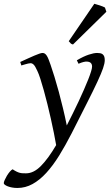

<svg xmlns="http://www.w3.org/2000/svg" viewBox="-108 -732 581 997"><path d="M436 -419.9Q436 -403.3 427 -377.2Q418 -351.1 397.7 -307.4Q377.4 -263.7 344.5 -198.7Q311.5 -133.8 264.2 -40Q231.4 23.9 199 76.2Q166.5 128.4 132.3 165.8Q98.1 203.1 61 223.6Q23.9 244.1 -17.6 244.1Q-32.2 244.1 -45.2 241.7Q-58.1 239.3 -67.6 235.6Q-77.1 231.9 -82.8 227.5Q-88.4 223.1 -88.4 219.2Q-88.4 213.4 -83.7 202.9Q-79.1 192.4 -72.3 180.9Q-65.4 169.4 -57.4 159.9Q-49.3 150.4 -42.5 147Q-30.8 154.8 -21.7 159.2Q-12.7 163.6 -4.9 165.5Q2.9 167.5 10.7 167.7Q18.6 168 27.3 168Q66.9 168 104.7 129.6Q142.6 91.3 183.6 21.5Q178.7 -6.8 171.6 -42.5Q164.6 -78.1 156 -115.7Q147.5 -153.3 138.2 -191.2Q128.9 -229 119.6 -262.2Q110.4 -295.4 101.8 -322Q93.3 -348.6 85.9 -363.8Q74.7 -388.7 66.9 -396.2Q59.1 -403.8 50.8 -403.8Q46.4 -403.8 38.3 -402.1Q30.3 -400.4 22.5 -397.9Q13.2 -395.5 2.9 -392.1L-2.9 -410.2Q17.6 -419.4 36.1 -428Q54.7 -436.5 69.6 -442.9Q84.5 -449.2 95.7 -453.1Q106.9 -457 112.8 -457Q119.6 -457 124.8 -453.6Q129.9 -450.2 134.8 -442.9Q139.6 -435.5 144.3 -423.6Q148.9 -411.6 154.8 -395Q164.1 -368.7 175 -332.8Q186 -296.9 197.3 -255.4Q208.5 -213.9 219.2 -169.2Q230 -124.5 238.8 -80.6Q254.4 -111.3 270.3 -143.3Q286.1 -175.3 300.8 -206.5Q315.4 -237.8 327.9 -266.4Q340.3 -294.9 349.9 -318.8Q359.4 -342.8 364.7 -360.1Q370.1 -377.4 370.1 -386.2Q370.1 -410.6 344.2 -412.1Q328.6 -413.6 299.8 -400.9L291 -418.9Q326.2 -439.5 352.8 -448.2Q379.4 -457 396 -457Q404.3 -457 411.6 -455.8Q418.9 -454.6 424.3 -450.7Q429.7 -446.8 432.9 -439.5Q436 -432.1 436 -419.9ZM444.3 -670.9 271 -501Q263.2 -502.9 259.5 -506.3Q255.9 -509.8 249 -518.1L381.8 -712.4Q386.7 -710.9 394.3 -708.7Q401.9 -706.5 410.2 -703.9Q418.5 -701.2 425.8 -698.2Q433.1 -695.3 437 -692.9Z"/></svg>

Font: Gentium Plus
Style: Italic
Weight: 400
Italic angle: -8°
Designer: J. Victor Gaultney, Annie Olsen, Iska Routamaa
Foundry: SIL International
Version: Version 1.510